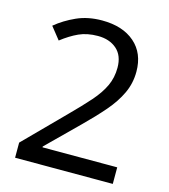

<svg xmlns="http://www.w3.org/2000/svg" viewBox="-108 -810 789 896"><g transform="rotate(15 286.0 -362.0)"><path d="M520 0H48V-73L235 -262Q289 -316 326 -358Q363 -400 382 -440.5Q401 -481 401 -529Q401 -588 366 -618.5Q331 -649 275 -649Q223 -649 183.5 -631Q144 -613 103 -581L56 -640Q98 -675 152.5 -699.5Q207 -724 275 -724Q375 -724 433 -673.5Q491 -623 491 -534Q491 -478 468 -429Q445 -380 404 -332.5Q363 -285 308 -231L159 -84V-80H520Z"/></g></svg>

Font: Noto Sans Coptic
Style: Regular
Weight: 400
Designer: Monotype Design Team, Denis Moyogo Jacquerye
Foundry: Monotype Imaging Inc.
Version: Version 2.002; ttfautohint (v1.8.4.7-5d5b)